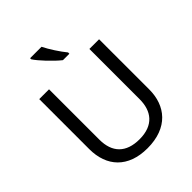

<svg xmlns="http://www.w3.org/2000/svg" viewBox="-259 -1091 1248 1248"><g transform="rotate(-45 365.5 -467.0)"><path d="M341 -944H236V-934C259 -897 332 -820 378 -784H437V-796C406 -833 363 -899 341 -944ZM640 -252V-714H551V-252C551 -144 496 -68 367 -68C242 -68 180 -135 180 -251V-714H90V-254C90 -95 184 10 362 10C551 10 640 -104 640 -252Z"/></g></svg>

Font: Noto Sans Syriac Western
Style: Regular
Weight: 400
Designer: Patrick Giasson and the Monotype Design Team
Foundry: Monotype Imaging Inc.
Version: Version 3.000